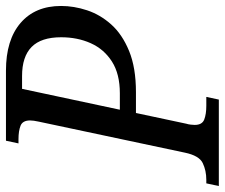

<svg xmlns="http://www.w3.org/2000/svg" viewBox="-99 -679 754 644"><g transform="rotate(-90 278.0 -357.0)"><path d="M-24 0 -15 -42H-3Q28 -42 53 -54Q78 -66 88 -114L192 -604Q196 -622 196 -633Q196 -658 178.5 -665Q161 -672 133 -672H119L128 -714H363Q466 -714 523 -665Q580 -616 580 -529Q580 -486 565.5 -442Q551 -398 518 -361Q485 -324 429 -301Q373 -278 291 -278H221L185 -109Q183 -103 182 -94.5Q181 -86 181 -81Q181 -56 199 -49Q217 -42 245 -42H275L266 0ZM232 -332H287Q352 -332 393.5 -358.5Q435 -385 455 -429.5Q475 -474 475 -529Q475 -596 442.5 -628Q410 -660 345 -660H302Z"/></g></svg>

Font: Noto Serif SemiCondensed
Style: Italic
Weight: 400
Width: 4
Italic angle: -12°
Designer: Monotype Design Team
Foundry: Monotype Imaging Inc.
Version: Version 2.013